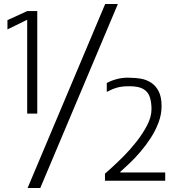

<svg xmlns="http://www.w3.org/2000/svg" viewBox="-20 -897 871 953"><path d="M117 36 502 -877H565L180 36ZM115 -842H165V-333H115V-799L17 -751V-797ZM501 -35Q508 -41 533.5 -64Q559 -87 592.5 -120.5Q626 -154 657.5 -194Q689 -234 710.5 -275.5Q732 -317 732 -355Q732 -388 724 -414Q716 -440 692.5 -454.5Q669 -469 623 -469Q586 -469 562.5 -462.5Q539 -456 510 -441V-485Q538 -500 568.5 -506.5Q599 -513 626 -511Q652 -511 679 -506.5Q706 -502 729.5 -487Q753 -472 767.5 -444Q782 -416 782 -370Q782 -329 767 -289Q752 -249 728 -212Q704 -175 676.5 -143Q649 -111 622.5 -86Q596 -61 577 -44V-41H800V0H501Z"/></svg>

Font: Matangi Medium
Style: Regular
Weight: 500
Designer: Prashant Pant
Foundry: The Graphic Ant
Version: Version 3.002